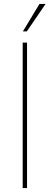

<svg xmlns="http://www.w3.org/2000/svg" viewBox="-20 -953 252 973"><path d="M96 -794 180 -933H211L116 -794ZM95 0V-737H117V0Z"/></svg>

Font: Tomorrow Thin
Style: Regular
Weight: 250
Designer: Tony de Marco, Monica Rizzolli
Foundry: Just in Type
Version: Version 2.002